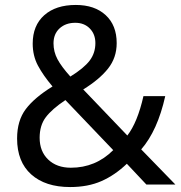

<svg xmlns="http://www.w3.org/2000/svg" viewBox="-20 -745 730 775"><path d="M451 -571Q451 -512 416 -468Q381 -424 316 -384L494 -198Q535 -251 559 -357H647Q616 -218 550 -142L688 0H571L492 -84Q444 -38 389.5 -14Q335 10 263 10Q163 10 106 -41Q49 -92 49 -186Q49 -258 84 -304.5Q119 -351 192 -396Q154 -441 133 -480.5Q112 -520 112 -569Q112 -642 158.5 -683.5Q205 -725 286 -725Q362 -725 406.5 -684Q451 -643 451 -571ZM196 -570Q196 -536 212 -506Q228 -476 264 -436Q319 -470 342 -500.5Q365 -531 365 -571Q365 -607 342.5 -630Q320 -653 284 -653Q245 -653 220.5 -630.5Q196 -608 196 -570ZM140 -189Q140 -134 174.5 -101Q209 -68 266 -68Q366 -68 437 -139L244 -341Q190 -305 165 -272Q140 -239 140 -189Z"/></svg>

Font: Noto Sans Display
Style: Regular
Weight: 400
Designer: Monotype Design team
Foundry: Monotype Imaging Inc.
Version: Version 1.000